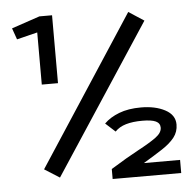

<svg xmlns="http://www.w3.org/2000/svg" viewBox="-53 -739 856 862"><g transform="rotate(-5 375.0 -308.0)"><path d="M140 -380V-615L47 -592L29 -643L156 -686H213V-380ZM185 43 117 0 555 -671 624 -626ZM420 70V25Q494 -21 546.5 -49Q599 -77 627 -97.5Q655 -118 655 -141Q655 -161 636 -170Q617 -179 575 -179Q532 -179 501.5 -170Q471 -161 452 -141L408 -181Q434 -207 475.5 -223Q517 -239 574 -239Q639 -239 683 -215.5Q727 -192 727 -149Q727 -116 707.5 -91Q688 -66 652 -42.5Q616 -19 566 11H729V70Z"/></g></svg>

Font: Inconsolata ExtraExpanded
Style: Bold
Weight: 700
Width: 8
Monospace: yes
Designer: Raph Levien, Cyreal, Brenton Simpson
Foundry: Raph Levien, Cyreal, Google
Version: Version 3.100; ttfautohint (v1.8.4.7-5d5b)